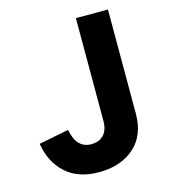

<svg xmlns="http://www.w3.org/2000/svg" viewBox="-107 -783 772 879"><g transform="rotate(-15 279.5 -343.5)"><path d="M334 -209C334 -149 298 -122 254 -122C207 -122 178 -152 167 -213L25 -185C34 -126 59 -78 97 -43C135 -8 187 11 256 11C328 11 385 -11 425 -48C465 -84 486 -138 486 -202V-698H334Z"/></g></svg>

Font: Plexus Sans Bold
Style: Regular
Weight: 700
Version: Version 2.001;PS 002.001;hotconv 1.0.70;makeotf.lib2.5.58329